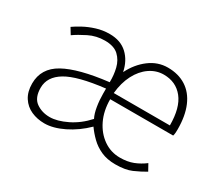

<svg xmlns="http://www.w3.org/2000/svg" viewBox="-108 -750 1083 969"><g transform="rotate(30 433.0 -265.0)"><path d="M227 13Q185 13 150 -2.5Q115 -18 94 -50.5Q73 -83 73 -131Q73 -220 155.5 -266Q238 -312 409 -332Q410 -374 400.5 -412.5Q391 -451 364 -476.5Q337 -502 284 -502Q234 -502 191 -480.5Q148 -459 120 -439L98 -475Q116 -488 145.5 -504Q175 -520 211.5 -531.5Q248 -543 288 -543Q352 -543 391 -506.5Q430 -470 442 -410Q472 -470 520.5 -506.5Q569 -543 627 -543Q689 -543 733.5 -514.5Q778 -486 801.5 -431Q825 -376 825 -298Q825 -288 824.5 -279Q824 -270 821 -259H454Q454 -192 479 -140Q504 -88 547 -58Q590 -28 643 -28Q687 -28 720 -41Q753 -54 782 -76L803 -38Q771 -19 734.5 -3Q698 13 640 13Q592 13 556.5 -3Q521 -19 495 -44.5Q469 -70 450 -97Q398 -46 337.5 -16.5Q277 13 227 13ZM234 -28Q277 -28 332.5 -55Q388 -82 433 -132Q421 -155 415 -191.5Q409 -228 409 -265V-295Q253 -277 187 -237.5Q121 -198 121 -134Q121 -76 154.5 -52Q188 -28 234 -28ZM454 -295H781Q781 -398 739.5 -450Q698 -502 627 -502Q583 -502 545.5 -476Q508 -450 484 -403.5Q460 -357 454 -295Z"/></g></svg>

Font: Noto Sans SC Thin ExtraLight
Style: Regular
Weight: 250
Version: Version 2.004-H2;hotconv 1.0.118;makeotfexe 2.5.65603